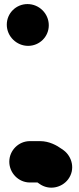

<svg xmlns="http://www.w3.org/2000/svg" viewBox="-20 -716 377 919"><path d="M12.5 -598C12.5 -541.6 59.6 -496.5 114.5 -496.5C168.7 -496.5 213.5 -539.8 213.5 -595C213.5 -651.2 167.4 -696.5 111.5 -696.5C57.3 -696.5 12.5 -653.2 12.5 -598ZM123 157.5H159.6L167.9 163.3C215.4 197.7 276.4 182 306 142.5C341.7 94.9 324.9 33.5 285 3.6L274.9 -3.5C252.3 -19.9 215.6 -40.5 172 -40.5H123C69 -40.5 24.5 4 24.5 58C24.5 111.4 68.1 157.5 123 157.5Z"/></svg>

Font: Smoothie
Style: ExBd
Weight: 800
Foundry: Cannot Into Space Fonts
Version: Version 0.8